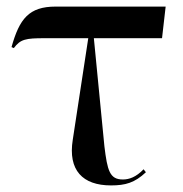

<svg xmlns="http://www.w3.org/2000/svg" viewBox="-20 -556 555 583"><path d="M317 7C361 7 389 -1 423 -33L416 -42C393 -18 372 -11 353 -11C313 -11 306 -38 297 -112L265 -440H472L483 -536H149C68 -536 39 -499 15 -413L22 -410C42 -437 58 -440 115 -440H248L201 -132C186 -39 231 7 317 7Z"/></svg>

Font: Noto Serif Display Medium
Style: Regular
Weight: 500
Designer: Monotype Design Team
Foundry: Monotype Imaging Inc.
Version: Version 2.009